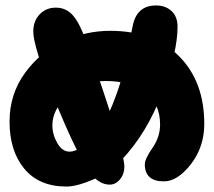

<svg xmlns="http://www.w3.org/2000/svg" viewBox="-20 -701 784 704"><path d="M224 -17Q262 -17 324.5 -44Q387 -71 427 -116Q519 -213 575 -361.5Q631 -510 631 -603Q631 -640 609 -660.5Q587 -681 552 -681Q485 -681 468 -613Q466 -604 451.5 -531Q437 -458 426.5 -417Q416 -376 392 -316Q368 -256 339 -219Q278 -145 235 -145Q208 -145 190 -176.5Q172 -208 172 -242Q172 -299 228 -351.5Q284 -404 367 -404Q459 -404 513 -362.5Q567 -321 567 -244Q567 -199 539 -158.5Q511 -118 511 -99Q511 -36 581 -36Q631 -36 680 -99Q729 -162 729 -247Q729 -402 636.5 -495Q544 -588 384 -588Q295 -588 212 -550Q129 -512 72 -434Q15 -356 15 -255Q15 -148 69 -82.5Q123 -17 224 -17ZM382 -24Q404 -24 420 -43.5Q436 -63 436 -90Q436 -150 296 -549Q272 -617 247 -645Q222 -673 185 -673Q149 -673 125.5 -648.5Q102 -624 102 -585Q102 -531 177.5 -342.5Q253 -154 305 -75Q340 -24 382 -24Z"/></svg>

Font: Cherry Bomb
Style: Regular
Weight: 400
Designer: satsuyako
Foundry: satsuyako
Version: Version 4.0